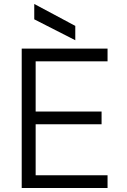

<svg xmlns="http://www.w3.org/2000/svg" viewBox="-20 -944 640 964"><path d="M89 0V-700H520V-636H159V-384H490V-320H159V-64H520V0ZM358 -742 152 -847V-924L358 -814Z"/></svg>

Font: DM Mono Light
Style: Regular
Weight: 300
Designer: Colophon Foundry
Foundry: Colophon Foundry
Version: Version 1.000; ttfautohint (v1.8.2.53-6de2)